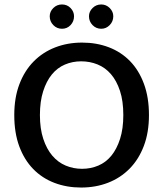

<svg xmlns="http://www.w3.org/2000/svg" viewBox="-20 -831 732 861"><path d="M348 -640Q413 -640 468 -619Q523 -598 563 -557Q603 -516 625.5 -455Q648 -394 648 -315Q648 -237 625 -176.5Q602 -116 561 -74.5Q520 -33 464.5 -11.5Q409 10 344 10Q279 10 224 -11Q169 -32 129 -73Q89 -114 66.5 -174.5Q44 -235 44 -315Q44 -393 67 -453.5Q90 -514 131 -555.5Q172 -597 227.5 -618.5Q283 -640 348 -640ZM159 -315Q159 -254 174 -208.5Q189 -163 214.5 -133Q240 -103 274.5 -88.5Q309 -74 348 -74Q387 -74 421 -88.5Q455 -103 479.5 -133Q504 -163 518.5 -208.5Q533 -254 533 -315Q533 -378 518 -423.5Q503 -469 477.5 -498.5Q452 -528 417.5 -542Q383 -556 344 -556Q305 -556 271 -541.5Q237 -527 212.5 -497Q188 -467 173.5 -421.5Q159 -376 159 -315ZM203 -758Q203 -779 219 -795Q235 -811 258 -811Q281 -811 296.5 -795Q312 -779 312 -758Q312 -735 296.5 -718.5Q281 -702 258 -702Q235 -702 219 -718.5Q203 -735 203 -758ZM379 -758Q379 -779 395 -795Q411 -811 434 -811Q456 -811 472 -795Q488 -779 488 -758Q488 -735 472 -718.5Q456 -702 434 -702Q411 -702 395 -718.5Q379 -735 379 -758Z"/></svg>

Font: Mukta Mahee Medium
Style: Regular
Weight: 500
Designer: Shuchita Grover, Noopur Datye, Girish Dalvi, Yashodeep Gholap
Foundry: Ek Type
Version: Version 2.538;PS 1.000;hotconv 16.6.51;makeotf.lib2.5.65220;